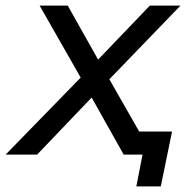

<svg xmlns="http://www.w3.org/2000/svg" viewBox="-65 -550 678 683"><path d="M-45 0 222 -274 76 -530H176L284 -338L468 -530H577L324 -268L477 0H375L261 -203L67 0ZM420 113 442 0H376L392 -82H547L507 113Z"/></svg>

Font: Montserrat Medium
Style: Italic
Weight: 500
Italic angle: -11.3°
Designer: Julieta Ulanovsky
Foundry: Julieta Ulanovsky
Version: Version 9.000; ttfautohint (v1.8.4.7-5d5b)